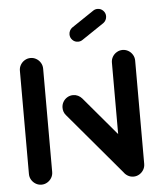

<svg xmlns="http://www.w3.org/2000/svg" viewBox="-51 -738 653 783"><g transform="rotate(-5 275.5 -347.0)"><path d="M87.8 0Q74.8 0 63.9 -6.5Q53 -13 46.5 -23.9Q40 -34.8 40 -47.8V-470.7Q40 -483.7 46.5 -494.6Q53 -505.6 63.9 -512Q74.8 -518.5 87.8 -518.5Q100.4 -518.5 111.3 -512Q122.2 -505.6 128.7 -494.6Q135.2 -483.7 135.2 -470.7V-47.8Q135.2 -34.8 128.7 -23.9Q122.2 -13 111.3 -6.5Q100.4 0 87.8 0ZM200 -304.8Q200 -317.8 206.3 -328.7Q212.6 -339.6 223.5 -346.1Q234.4 -352.6 247.4 -352.6Q258.1 -352.6 267.6 -348Q277 -343.3 283.7 -335.6L504.1 -74.8L431.5 -13.3L211.1 -274.1Q200 -287 200 -304.8ZM464.4 0Q451.5 0 440.6 -6.5Q429.6 -13 423.1 -23.9Q416.7 -34.8 416.7 -47.8V-470.7Q416.7 -483.7 423.1 -494.6Q429.6 -505.6 440.6 -512Q451.5 -518.5 464.1 -518.5Q477 -518.5 488 -512Q498.9 -505.6 505.4 -494.6Q511.9 -483.7 511.9 -470.7V-47.8Q511.9 -34.8 505.4 -23.9Q498.9 -13 488 -6.5Q477 0 464.4 0ZM287 -567.8Q273.3 -567.8 263.9 -577.4Q254.4 -587 254.4 -600.4Q254.4 -608.5 258.1 -615.7Q261.9 -623 268.1 -627.4L358.5 -688.1Q366.7 -694.1 377 -694.1Q390.7 -694.1 400.2 -684.4Q409.6 -674.8 409.6 -661.5Q409.6 -653.3 405.9 -646.1Q402.2 -638.9 395.9 -634.4L305.6 -573.7Q297.4 -567.8 287 -567.8Z"/></g></svg>

Font: 26F Galaxy Sans Extra Bold
Style: Regular
Weight: 800
Designer: C₂₉H₂₅N₃O₅
Version: Version 1.100